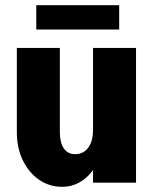

<svg xmlns="http://www.w3.org/2000/svg" viewBox="-20 -705 605 741"><path d="M505 -520V0H339V-520ZM211 -520V-193H45V-520ZM211 -194Q211 -154 226.5 -132Q242 -110 270 -110L220 16Q170 16 130.5 -11.5Q91 -39 68 -86.5Q45 -134 45 -194ZM385 -204Q385 -141 363.5 -91.5Q342 -42 304.5 -13Q267 16 220 16L270 -110Q302 -110 320.5 -135Q339 -160 339 -204ZM120 -591V-685H440V-591Z"/></svg>

Font: Akshar Light
Style: Regular
Weight: 300
Designer: Tall Chai
Foundry: Tall Chai
Version: Version 1.100